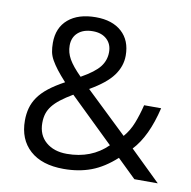

<svg xmlns="http://www.w3.org/2000/svg" viewBox="-69 -634 707 711"><g transform="rotate(10 285.0 -279.0)"><path d="M43 -144Q43 -169 49 -191Q55 -213 69 -233Q83 -253 106.5 -271.5Q130 -290 165 -309Q144 -332 131 -349Q118 -366 109.5 -381Q101 -396 98 -411Q95 -426 95 -445Q95 -502 132.5 -534Q170 -566 236 -566Q298 -566 333.5 -534Q369 -502 369 -445Q369 -405 343.5 -370Q318 -335 257 -300L413 -151Q434 -175 446.5 -207Q459 -239 468 -276H532Q506 -166 454 -111L568 0H480L410 -68Q365 -27 318.5 -9.5Q272 8 215 8Q133 8 88 -32.5Q43 -73 43 -144ZM158 -446Q158 -420 171.5 -396Q185 -372 218 -339Q268 -367 287 -391.5Q306 -416 306 -447Q306 -477 286.5 -495Q267 -513 234 -513Q199 -513 178.5 -495Q158 -477 158 -446ZM217 -49Q309 -49 369 -108L203 -269Q176 -253 158 -239Q140 -225 129 -211Q118 -197 113 -181.5Q108 -166 108 -146Q108 -101 138 -75Q168 -49 217 -49Z"/></g></svg>

Font: UN Bangla
Style: Regular
Weight: 400
Designer: Desinged by Rajon, Unicode developed by Rashed (IMGN)
Version: Version 2.001;March 19, 2023;FontCreator 14.0.0.2901 64-bit